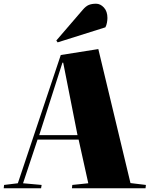

<svg xmlns="http://www.w3.org/2000/svg" viewBox="-24 -1013 819 1033"><path d="M505 -749 678 -28 761 -18 759 0H363L365 -18L451 -27L399 -262H178L100 -27L200 -18L197 0H-4L-2 -18L72 -27L303 -717ZM187 -286H393L316 -676H312ZM421 -960Q438 -980 454 -986.5Q470 -993 493 -993Q516 -993 535 -972.5Q554 -952 554 -916Q554 -906 551.5 -891.5Q549 -877 543 -866L286 -785L279 -795Z"/></svg>

Font: Literata 72pt Black
Style: Italic
Weight: 900
Italic angle: -2°
Designer: Latin by Veronika Burian and Jose Scaglione. Greek by Irene Vlachou. Cyrillic by Vera Evstafieva
Foundry: TypeTogether
Version: Version 3.002